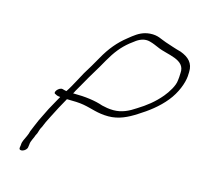

<svg xmlns="http://www.w3.org/2000/svg" viewBox="-105 -804 998 953"><g transform="rotate(15 394.0 -327.5)"><path d="M177 -278C183 -274 189 -272 202 -271C195 -259 189 -248 183 -237L162 -199L129 -132C119 -110 111 -89 102 -68C99 -52 88 -31 81 -16C78 -9 75 -1 75 10L73 24C71 46 111 32 113 10L115 -4C115 -21 130 -43 133 -56C135 -61 139 -66 140 -71L145 -87C146 -92 150 -98 154 -106C158 -114 160 -122 165 -132L181 -164C198 -198 218 -236 237 -269H243C270 -269 301 -268 323 -264C369 -256 401 -240 457 -240C510 -240 554 -262 596 -289C644 -319 691 -354 728 -400C764 -444 784 -498 787 -534L788 -556C790 -602 764 -627 721 -643C690 -651 666 -660 638 -669C610 -678 593 -693 551 -690C516 -687 493 -673 468 -654L448 -638C406 -605 371 -564 340 -508C322 -476 305 -447 285 -415L259 -367C248 -347 237 -326 224 -307C213 -309 211 -310 203 -312C184 -316 157 -282 177 -278ZM259 -305C262 -309 264 -313 266 -318C275 -333 284 -349 293 -365C318 -411 349 -458 374 -504C402 -553 428 -586 465 -616L485 -631C506 -648 533 -660 561 -652C580 -647 592 -641 609 -634C659 -611 754 -612 748 -541L747 -519C747 -512 745 -506 745 -501C743 -474 719 -436 699 -412C665 -371 627 -342 585 -316C551 -293 516 -276 474 -276C449 -276 432 -280 414 -284C374 -298 323 -305 261 -305Z"/></g></svg>

Font: Stray Cat
Style: SuObl
Weight: 400
Version: Version 1.0